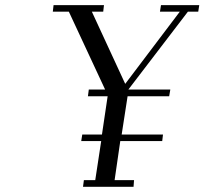

<svg xmlns="http://www.w3.org/2000/svg" viewBox="-20 -722 790 742"><path d="M184.1 -676.8 187 -702.1H381.8L378.9 -676.8H335L463.9 -397.9L674.8 -676.8H598.1L602.1 -702.1H750L746.1 -676.8H706.1L476.1 -376H638.2L633.8 -350.1H473.1L450.2 -202.1H609.9L606.9 -176.8H444.8L422.9 -25.9H498L496.1 0H300.8L304.2 -25.9H348.1L371.1 -176.8H293.9L297.9 -202.1H374L396 -350.1H319.8L323.2 -376H386.2L246.1 -676.8Z"/></svg>

Font: Dehuti
Style: Italic
Weight: 400
Version: Version 1.2